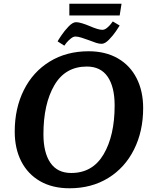

<svg xmlns="http://www.w3.org/2000/svg" viewBox="-20 -995 823 1030"><path d="M59 -289Q59 -414 108 -512Q157 -610 247 -665Q337 -720 455 -720Q546 -720 612 -682Q678 -644 713 -575Q748 -506 748 -415Q748 -291 699 -193Q650 -95 560.5 -40Q471 15 353 15Q261 15 195 -23Q129 -61 94 -129.5Q59 -198 59 -289ZM595 -429Q595 -529 557.5 -583.5Q520 -638 446 -638Q330 -638 271.5 -537.5Q213 -437 213 -275Q213 -176 250.5 -121.5Q288 -67 362 -67Q477 -67 536 -167.5Q595 -268 595 -429ZM388 -876Q401 -876 420.5 -870Q440 -864 459 -856Q507 -835 529 -835Q541 -835 553.5 -845Q566 -855 574.5 -866Q583 -877 585 -880L622 -858Q618 -851 602 -827.5Q586 -804 564.5 -782Q543 -760 525 -760Q512 -760 496 -765Q480 -770 455 -780Q436 -787 417 -793Q398 -799 385 -799Q373 -799 359.5 -788Q346 -777 336.5 -765.5Q327 -754 325 -750L289 -773Q293 -781 309.5 -805.5Q326 -830 348 -853Q370 -876 388 -876ZM352 -975H632L622 -912H352Z"/></svg>

Font: Andada Pro ExtraBold
Style: Italic
Weight: 800
Italic angle: -6.99998°
Designer: Carolina Giovagnoli
Foundry: Huerta Tipografica
Version: Version 3.005; ttfautohint (v1.8.4)